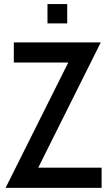

<svg xmlns="http://www.w3.org/2000/svg" viewBox="-20 -904 518 924"><path d="M7 0 308.5 -603H46.5V-700H465L164 -97H469V0ZM208.5 -791.5V-884.5H303.5V-791.5Z"/></svg>

Font: Cabin Condensed Medium
Style: Regular
Weight: 500
Width: 3
Designer: Pablo Impallari
Foundry: Pablo Impallari. http://www.impallari.com Igino Marini. http://www.ikern.com
Version: Version 3.001; ttfautohint (v1.8.3)